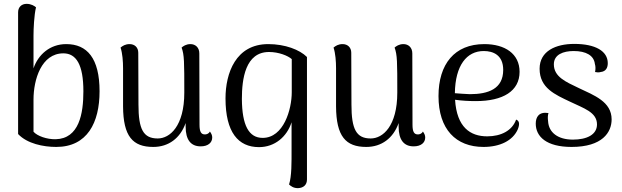

<svg xmlns="http://www.w3.org/2000/svg" viewBox="-20 -750 3232 997"><path d="M272 13C433 13 497 -113 497 -276C497 -448 432 -521 324 -521C239 -521 178 -466 154 -395V-566C154 -599 157 -671 167 -712C159 -719 142 -730 118 -730C93 -730 74 -714 74 -686V-54C121 -4 205 13 272 13ZM269 -27C223 -26 173 -44 154 -66V-233C154 -337 195 -473 309 -473C376 -473 413 -414 413 -276C413 -160 391 -30 269 -27Z M1070 -67C1063 -54 1051 -52 1044 -52C1024 -52 1016 -66 1016 -103L1015 -473C1015 -503 995 -521 969 -521C946 -521 931 -510 923 -503C937 -465 937 -429 937 -269C937 -95 862 -31 799 -31C724 -31 699 -79 699 -207L698 -476C698 -504 679 -521 653 -521C631 -521 617 -512 606 -503C616 -473 619 -431 619 -395V-197C620 -42 669 13 776 13C855 13 916 -32 944 -111V-92C944 -24 971 10 1022 10C1060 10 1082 -9 1082 -36C1082 -47 1078 -56 1070 -67Z M1527 227C1557 226 1574 209 1574 182V-454C1536 -492 1460 -521 1373 -521C1204 -521 1151 -370 1151 -239C1151 -63 1217 14 1325 14C1407 14 1470 -40 1494 -115V25C1494 94 1495 164 1481 208C1491 217 1504 227 1527 227ZM1344 -34C1272 -34 1237 -99 1236 -236C1236 -340 1254 -480 1377 -480C1427 -480 1475 -461 1495 -443V-271C1495 -182 1453 -34 1344 -34Z M2176 -67C2169 -54 2157 -52 2150 -52C2130 -52 2122 -66 2122 -103L2121 -473C2121 -503 2101 -521 2075 -521C2052 -521 2037 -510 2029 -503C2043 -465 2043 -429 2043 -269C2043 -95 1968 -31 1905 -31C1830 -31 1805 -79 1805 -207L1804 -476C1804 -504 1785 -521 1759 -521C1737 -521 1723 -512 1712 -503C1722 -473 1725 -431 1725 -395V-197C1726 -42 1775 13 1882 13C1961 13 2022 -32 2050 -111V-92C2050 -24 2077 10 2128 10C2166 10 2188 -9 2188 -36C2188 -47 2184 -56 2176 -67Z M2660 -129C2640 -72 2582 -42 2510 -42C2422 -42 2352 -89 2343 -232C2378 -227 2413 -225 2451 -225C2592 -225 2678 -277 2678 -377C2678 -471 2602 -521 2495 -521C2340 -521 2257 -417 2257 -251C2257 -79 2347 13 2491 13C2575 13 2643 -19 2669 -79C2682 -112 2673 -124 2660 -129ZM2492 -485C2541 -485 2593 -464 2593 -387C2593 -288 2515 -261 2420 -261C2394 -262 2367 -264 2342 -266C2344 -410 2403 -485 2492 -485Z M2948 13C3108 13 3156 -63 3156 -130C3156 -222 3065 -255 2985 -293C2918 -325 2856 -351 2856 -416C2856 -467 2905 -485 2959 -485C3023 -485 3064 -462 3069 -418C3073 -406 3073 -390 3070 -376C3080 -374 3089 -373 3099 -376C3127 -379 3136 -399 3136 -422C3136 -485 3071 -522 2962 -522C2866 -522 2782 -485 2782 -393C2782 -293 2862 -259 2940 -222C3010 -188 3080 -168 3080 -104C3080 -51 3028 -25 2955 -25C2877 -25 2829 -62 2826 -121C2824 -137 2824 -149 2828 -163C2778 -171 2762 -142 2762 -108C2762 -41 2817 13 2948 13Z"/></svg>

Font: Arima Koshi
Style: Regular
Weight: 400
Designer: Joana Correia and Natanael Gama
Foundry: NDISCOVER
Version: Version 1.019;PS 001.019;hotconv 1.0.88;makeotf.lib2.5.64775